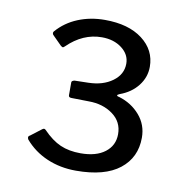

<svg xmlns="http://www.w3.org/2000/svg" viewBox="-61 -917 589 599"><g transform="rotate(10 233.5 -617.5)"><path d="M74 -794Q101 -825 140 -841Q179 -857 225 -857Q300 -857 344 -823.5Q388 -790 388 -737Q388 -704 367 -677Q346 -650 310 -637Q303 -634 303 -632Q303 -629 310 -628Q350 -616 376 -586Q402 -556 402 -515Q402 -452 355 -415Q308 -378 217 -378Q167 -378 125 -396Q83 -414 54 -448Q52 -452 52 -454Q52 -459 57 -461L91 -487Q95 -490 97.5 -489.5Q100 -489 102 -487Q130 -458 157.5 -446Q185 -434 222 -434Q271 -434 299 -455.5Q327 -477 327 -513Q327 -552 295.5 -575Q264 -598 219 -598L164 -599Q155 -599 155 -606V-647Q155 -652 164 -654L208 -655Q254 -656 284 -678Q314 -700 314 -734Q314 -763 288.5 -782.5Q263 -802 225 -802Q165 -802 116 -754Q112 -750 110 -750Q108 -750 103 -754L74 -783Q70 -789 74 -794Z"/></g></svg>

Font: n
Style: Regular
Weight: 500
Designer: Pablo Impallari, Rodrigo Fuenzalida
Foundry: Impallari Type
Version: Version 1.002; ttfautohint (v1.5)